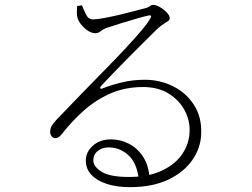

<svg xmlns="http://www.w3.org/2000/svg" viewBox="-20 -752 1040 792"><path d="M318 -730 298 -727Q297 -714 297 -699.5Q297 -685 301 -674Q306 -661 317.5 -647.5Q329 -634 344 -624.5Q359 -615 374 -615Q385 -615 395.5 -623.5Q406 -632 420 -637Q443 -645 477.5 -655.5Q512 -666 544.5 -675.5Q577 -685 592 -688Q600 -690 602.5 -687Q605 -684 600 -676Q589 -656 563 -625.5Q537 -595 500 -555Q463 -515 416.5 -468Q370 -421 318.5 -367.5Q267 -314 212 -257Q199 -242 193.5 -233Q188 -224 187 -213Q186 -198 193 -190Q200 -182 207 -182Q215 -182 221.5 -186Q228 -190 236 -200Q278 -254 327.5 -297.5Q377 -341 437 -367Q497 -393 570 -393Q633 -393 676.5 -365.5Q720 -338 742 -296Q764 -254 762 -210Q761 -160 732 -117Q703 -74 647.5 -48Q592 -22 512 -22Q433 -22 399 -43.5Q365 -65 365 -90Q365 -115 383.5 -129.5Q402 -144 428 -144Q475 -144 510.5 -111Q546 -78 553 -8L597 -14Q594 -69 570.5 -105Q547 -141 512 -159Q477 -177 438 -177Q392 -177 363 -151Q334 -125 334 -89Q334 -56 356.5 -31.5Q379 -7 420 6.5Q461 20 516 20Q608 20 673 -10.5Q738 -41 773.5 -92Q809 -143 810 -203Q812 -270 780 -319.5Q748 -369 694 -396Q640 -423 576 -423Q529 -423 484.5 -412.5Q440 -402 402 -387Q396 -384 394 -388Q392 -392 396 -396Q414 -416 446 -449Q478 -482 513 -517.5Q548 -553 579 -583.5Q610 -614 626 -630Q644 -647 656 -654Q668 -661 674 -665.5Q680 -670 680 -677Q680 -685 673 -694.5Q666 -704 655 -712.5Q644 -721 632.5 -726.5Q621 -732 612 -732Q607 -732 603 -729.5Q599 -727 594.5 -724Q590 -721 582 -719Q566 -715 536.5 -707Q507 -699 473 -691Q439 -683 409 -677.5Q379 -672 364 -672Q345 -672 335.5 -691Q326 -710 318 -730Z"/></svg>

Font: Source Han Serif JP VF
Style: Regular
Weight: 250
Designer: Ryoko NISHIZUKA 西塚涼子 (kana & ideographs); Frank Grießhammer (Latin, Greek & Cyrillic); Wenlong ZHANG 张文龙 (bopomofo); San
Foundry: Adobe
Version: Version 2.001;hotconv 1.1.0;makeotfexe 2.6.0